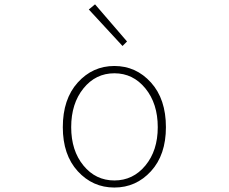

<svg xmlns="http://www.w3.org/2000/svg" viewBox="-20 -840 1040 873"><path d="M265.6 -261.7Q265.6 -389.6 333.5 -464.8Q401.4 -540 500 -540Q598.6 -540 666.5 -464.8Q734.4 -389.6 734.4 -261.7Q734.4 -135.7 666.5 -61.5Q598.6 12.7 500 12.7Q401.4 12.7 333.5 -61.5Q265.6 -135.7 265.6 -261.7ZM697.3 -261.7Q697.3 -369.1 641.1 -438Q585 -506.8 500 -506.8Q415 -506.8 359.4 -438Q303.7 -369.1 303.7 -261.7Q303.7 -155.3 359.4 -87.4Q415 -19.5 500 -19.5Q585 -19.5 641.1 -87.4Q697.3 -155.3 697.3 -261.7ZM537.1 -630.9 383.8 -796.9 412.1 -820.3 557.6 -651.4Z"/></svg>

Font: GenEi Gothic M ExtraLight
Style: Regular
Weight: 200
Designer: o_tamon (Modified); [Source Han Sans]
Ryoko NISHIZUKA  (kana & ideographs); Paul D. Hunt (Latin, Greek & Cyrillic); Wenl
Version: Version 1.1a;Original Version 1.004